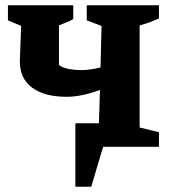

<svg xmlns="http://www.w3.org/2000/svg" viewBox="-20 -555 656 726"><path d="M232 -189Q148 -189 101.5 -223.5Q55 -258 55 -323L60 -457L10 -478V-535H257V-483Q247 -477 234 -471.5Q221 -466 203 -459V-309Q216 -299 238.5 -294.5Q261 -290 289 -290Q320 -290 360 -300L364 -457L308 -478V-535H581V-485Q565 -478 546.5 -471Q528 -464 508 -459V-73L581 -55V0H370L325 151H265V-89H354L358 -215Q326 -203 294 -196Q262 -189 232 -189Z"/></svg>

Font: Piazzolla SC
Style: Bold
Weight: 700
Designer: Juan Pablo del Peral
Foundry: Huerta Tipografica
Version: Version 1.330